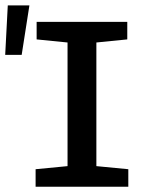

<svg xmlns="http://www.w3.org/2000/svg" viewBox="-92 -708 550 728"><path d="M43 -66.4 164.1 -78.1V-546.9L46.9 -558.6V-625H390.6V-558.6L273.4 -546.9V-78.1L394.5 -66.4V0H43ZM19.5 -687.5 -9.8 -500H-72.3L-62.5 -687.5Z"/></svg>

Font: Sudo
Style: Bold
Weight: 700
Monospace: yes
Designer: Jens Kutilek
Foundry: Jens Kutilek
Version: Version 0.040